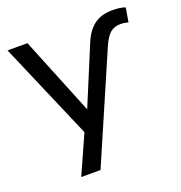

<svg xmlns="http://www.w3.org/2000/svg" viewBox="-123 -602 836 888"><g transform="rotate(-20 294.5 -158.0)"><path d="M379 -391Q400 -442 434.5 -469Q469 -496 527 -496Q565 -496 589 -487L577 -417Q568 -420 558 -421.5Q548 -423 539 -423Q509 -423 489 -406.5Q469 -390 450 -347L222 180H127L212 -10L7 -487H105L260 -105Z"/></g></svg>

Font: Nunito Sans Medium
Style: Regular
Weight: 500
Designer: Vernon Adams
Foundry: Vernon Adams
Version: Version 3.101; ttfautohint (v1.8.4.7-5d5b);gftools[0.9.27]